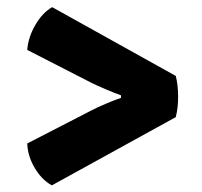

<svg xmlns="http://www.w3.org/2000/svg" viewBox="-20 -596 580 550"><path d="M128.5 -65Q99.5 -81 79.5 -114.8Q59.5 -148.5 58 -185L241.5 -279.5Q257.5 -288 284 -299.2Q310.5 -310.5 326.5 -315.5V-323Q310.5 -328.5 284 -339.8Q257.5 -351 241.5 -359L58 -453Q61 -490 81.5 -525Q102 -560 129.5 -575.5L483.5 -378.5Q490 -353.5 490.2 -320.5Q490.5 -287.5 483.5 -260.5Z"/></svg>

Font: Signika Light
Style: Bold
Weight: 700
Version: Version 2.003;gftools[0.9.32]